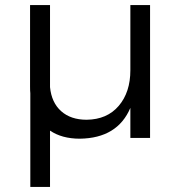

<svg xmlns="http://www.w3.org/2000/svg" viewBox="-20 -546 709 760"><path d="M574 0H496V-119Q445 1 296 3Q225 3 178 -29V194H100V-177Q99 -185 99 -202V-526H178V-201Q184 -140 222 -106Q260 -72 323 -72Q404 -73 450 -127Q496 -181 496 -268V-526H574Z"/></svg>

Font: Kalaa
Style: Regular
Weight: 400
Version: Version 1.20 June 5, 2016